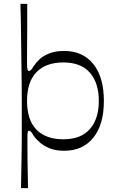

<svg xmlns="http://www.w3.org/2000/svg" viewBox="-20 -760 635 987"><path d="M88 207Q89 142 90 93Q91 44 91.5 3Q92 -38 92 -75.5Q92 -113 92 -153Q92 -182 92 -227.5Q92 -273 91.5 -328Q91 -383 90 -442Q89 -501 88.5 -557Q88 -613 87 -660.5Q86 -708 85 -740H120Q120 -727 120 -696Q120 -665 120 -625Q120 -585 119.5 -545.5Q119 -506 119 -475Q119 -444 119 -431Q119 -410 121.5 -402.5Q124 -395 129 -395Q134 -395 139 -400Q144 -405 154 -421Q164 -437 183 -455Q202 -473 233.5 -485.5Q265 -498 310 -498Q406 -498 460 -430.5Q514 -363 514 -241Q514 -120 460 -52.5Q406 15 310 15Q266 15 235.5 2.5Q205 -10 184.5 -28Q164 -46 154 -61Q144 -78 139 -83Q134 -88 129 -88Q124 -88 122.5 -81Q121 -74 121 -55Q121 -34 121 -4Q121 26 121.5 59Q122 92 122.5 122.5Q123 153 123.5 175.5Q124 198 124 207ZM119 -241Q119 -143 167.5 -93.5Q216 -44 306 -44Q396 -44 442 -96.5Q488 -149 488 -241Q488 -334 442 -386.5Q396 -439 306 -439Q216 -439 167.5 -389Q119 -339 119 -241Z"/></svg>

Font: Ojuju ExtraLight
Style: Regular
Weight: 400
Version: Version 1.000